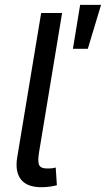

<svg xmlns="http://www.w3.org/2000/svg" viewBox="-20 -782 444 806"><path d="M154.3 3.9Q92.8 3.9 67.6 -29.1Q42.5 -62 52.2 -121.1L152.8 -727.5H240.7L144 -143.1Q137.7 -105.5 144 -90.1Q150.4 -74.7 177.7 -74.7Q191.9 -74.7 199.7 -75.7Q207.5 -76.7 213.9 -78.6L218.8 -4.4Q206.5 -1 189.2 1.5Q171.9 3.9 154.3 3.9ZM286.1 -577.1 316.4 -761.7H404.3L348.6 -577.1Z"/></svg>

Font: Adwaita Sans
Style: Italic
Weight: 400
Italic angle: -9.39999°
Designer: Rasmus Andersson
Foundry: rsms
Version: Version 4.001;git-9221beed3